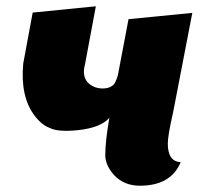

<svg xmlns="http://www.w3.org/2000/svg" viewBox="-20 -571 675 611"><path d="M531 -214 592 -530 389 -510 355 -331Q351 -318 347 -310Q341 -296 322 -291Q303 -287 284 -293Q235 -311 251 -369L285 -551L84 -531L54 -369Q44 -264 90 -203Q113 -173 138 -164Q165 -150 230 -157Q301 -165 328 -196Q315 -121 315 -77Q315 -46 342 -15Q374 20 425 20Q524 20 555 -55Q514 -57 514 -114Q514 -140 531 -214Z"/></svg>

Font: Sansita One
Style: Regular
Weight: 400
Designer: Pablo Cosgaya
Foundry: Omnibus-Type
Version: Version 1.001